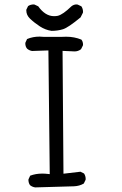

<svg xmlns="http://www.w3.org/2000/svg" viewBox="-20 -836 540 848"><path d="M96.2 -790Q96.2 -769.5 112.3 -753.9Q132.3 -734.9 156.5 -719.2Q180.7 -703.6 207.5 -699.7Q235.4 -699.7 258.5 -707Q281.7 -714.4 335.9 -759.3L346.2 -779.8Q346.7 -781.7 346.7 -783.2Q346.7 -797.4 339.4 -808.1L322.8 -815.9Q320.8 -816.4 316.7 -816.4Q312.5 -816.4 306.6 -814.5Q300.8 -812.5 295.4 -808.1Q257.8 -771.5 234.9 -766.1Q227.1 -764.6 218.8 -764.6Q179.7 -764.6 148.9 -808.1L132.3 -815.9Q130.4 -816.4 128.9 -816.4Q114.7 -816.4 104 -809.1L96.2 -793Q96.2 -791.5 96.2 -790ZM358.4 -44.9Q358.4 -59.1 351.1 -69.8L335.4 -77.6L260.3 -68.8L256.3 -611.3L309.6 -608.9Q325.2 -608.9 337.9 -618.7L346.2 -635.3Q346.7 -637.2 346.7 -638.7Q346.7 -652.3 339.4 -661.1Q308.6 -673.8 272.5 -673.8Q264.2 -673.8 255.4 -673.3H254.9H171.4Q163.1 -674.3 154.8 -674.3Q125 -674.3 99.6 -663.6L92.3 -647.9Q91.8 -646 91.8 -644.5Q91.8 -630.4 99.6 -621.1Q109.4 -612.8 121.6 -610.8L193.8 -613.3L199.7 -66.9L190.4 -67.9Q178.2 -69.3 166.5 -69.3Q137.7 -69.3 113.3 -60.1L106 -44.4Q105.5 -42.5 105.5 -41.3Q105.5 -40 105.7 -38.3Q106 -36.6 106.2 -34.2Q106.4 -31.7 107.2 -29.5Q107.9 -27.3 108.9 -24.9Q110.4 -21 113.3 -17.6Q122.6 -10.3 135.3 -8.3L306.6 -13.2Q331.1 -14.2 350.1 -25.4L357.9 -41.5Q358.4 -43.5 358.4 -44.9Z"/></svg>

Font: NaikaiFont
Style: Light
Weight: 300
Version: Version 1.89